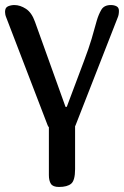

<svg xmlns="http://www.w3.org/2000/svg" viewBox="-30 -522 492 762"><path d="M410 -502Q423 -502 432.5 -497Q442 -492 442 -479Q442 -463 437 -452L270 -25Q269 -23 268 -21V149Q268 194 252.5 207Q237 220 204 220Q180 220 172 207.5Q164 195 164 173V-17Q161 -20 159 -25L-5 -452Q-8 -459 -9 -465Q-10 -471 -10 -475Q-10 -492 2 -497Q14 -502 27 -502Q50 -502 73 -487Q96 -472 109 -435L230 -98H235L303 -279Q323 -332 333.5 -367.5Q344 -403 354 -440Q361 -464 372 -483Q383 -502 410 -502Z"/></svg>

Font: Marmelad
Style: Regular
Weight: 400
Designer: Manvel Shmavonyan
Foundry: Cyreal
Version: Version 1.110; ttfautohint (v1.8.4.7-5d5b)